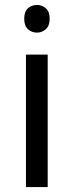

<svg xmlns="http://www.w3.org/2000/svg" viewBox="-20 -757 298 777"><path d="M173 -536V0H85V-536ZM130 -737Q150 -737 165.5 -723.5Q181 -710 181 -681Q181 -653 165.5 -639Q150 -625 130 -625Q108 -625 93 -639Q78 -653 78 -681Q78 -710 93 -723.5Q108 -737 130 -737Z"/></svg>

Font: Noto Sans Sundanese
Style: Regular
Weight: 400
Designer: Monotype Design Team (Regular), Sérgio L. Martins (other weights)
Foundry: Monotype Imaging Inc.
Version: Version 2.003